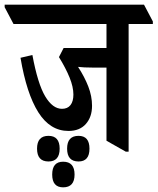

<svg xmlns="http://www.w3.org/2000/svg" viewBox="-68 -644 676 824"><path d="M226 -82Q147 -82 96.5 -162Q46 -242 20 -396L71 -408Q94 -284 126 -230.5Q158 -177 198 -177Q222 -177 234.5 -193Q247 -209 247 -238Q247 -271 230.5 -311.5Q214 -352 185 -399L205 -438H389V-541H-10L-48 -613V-624H550L588 -552V-541H484V7H472L389 -40V-354H328Q292 -354 267 -357Q295 -314 311 -272.5Q327 -231 327 -190Q327 -142 300.5 -112Q274 -82 226 -82ZM140 49Q91 49 91 -6Q91 -61 140 -61Q188 -61 188 -6Q188 49 140 49ZM269 49Q220 49 220 -6Q220 -61 269 -61Q316 -61 316 -6Q316 49 269 49ZM203 160Q156 160 156 105Q156 50 203 50Q252 50 252 105Q252 160 203 160Z"/></svg>

Font: Noto Serif Devanagari ExtraCondensed SemiBold
Style: Regular
Weight: 600
Width: 2
Designer: Universal Thirst, Indian Type Foundry and the Monotype Design Team
Foundry: Monotype Imaging Inc.
Version: Version 2.004; ttfautohint (v1.8.4.7-5d5b)